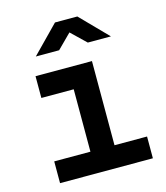

<svg xmlns="http://www.w3.org/2000/svg" viewBox="-116 -874 832 963"><g transform="rotate(-15 300.0 -392.5)"><path d="M76 0V-113H264V-437H96V-550H389V-113H558V0ZM123 -645 260 -785H376L513 -645H393L317 -718L244 -645Z"/></g></svg>

Font: JetBrains Mono NL
Style: Bold
Weight: 700
Monospace: yes
Designer: Philipp Nurullin, Konstantin Bulenkov
Foundry: JetBrains
Version: Version 2.305; ttfautohint (v1.8.4.7-5d5b)